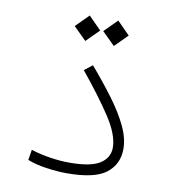

<svg xmlns="http://www.w3.org/2000/svg" viewBox="-77 -739 740 809"><g transform="rotate(10 293.0 -334.5)"><path d="M262.2 1.5Q220.7 1.5 173.6 -5.4Q126.5 -12.2 92.8 -25.9L100.1 -70.3Q137.7 -58.1 181.2 -51.3Q224.6 -44.4 264.6 -44.4Q356.9 -44.4 395.8 -69.8Q434.6 -95.2 434.6 -138.2Q434.6 -193.8 384 -270Q333.5 -346.2 257.3 -439L292 -465.8Q345.2 -403.8 387.7 -346.7Q430.2 -289.6 454.8 -238Q479.5 -186.5 479.5 -140.6Q479.5 -75.7 430.7 -37.1Q381.8 1.5 262.2 1.5ZM364.3 -561 309.6 -615.2 364.3 -669.9 418.5 -615.2ZM242.2 -561 187.5 -615.2 242.2 -669.9 296.4 -615.2Z"/></g></svg>

Font: Cascadia Mono NF ExtraLight
Style: Regular
Weight: 200
Monospace: yes
Designer: Aaron Bell
Foundry: Saja Typeworks
Version: Version 2404.023; ttfautohint (v1.8.4)